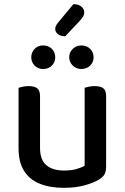

<svg xmlns="http://www.w3.org/2000/svg" viewBox="-20 -887 598 921"><path d="M69 -175V-260H172V-178Q172 -120 202.5 -94.5Q233 -69 287 -69Q323 -69 348 -76.5Q373 -84 386 -92V-260H489V-88Q489 -66 482 -52Q475 -38 454 -25Q429 -10 386 2Q343 14 286 14Q219 14 170 -6Q121 -26 95 -68Q69 -110 69 -175ZM489 -210H386V-466Q393 -468 406 -471Q419 -474 433 -474Q462 -474 475.5 -463.5Q489 -453 489 -426ZM172 -210H69V-466Q76 -468 89 -471Q102 -474 117 -474Q145 -474 158.5 -463.5Q172 -453 172 -426ZM245 -612Q245 -589 229 -572.5Q213 -556 186 -556Q162 -556 146 -572.5Q130 -589 130 -612Q130 -636 146 -652.5Q162 -669 186 -669Q213 -669 229 -652.5Q245 -636 245 -612ZM429 -612Q429 -589 412.5 -572.5Q396 -556 370 -556Q346 -556 329 -572.5Q312 -589 312 -612Q312 -636 329 -652.5Q346 -669 370 -669Q396 -669 412.5 -652.5Q429 -636 429 -612ZM258 -778 332 -867Q357 -867 370.5 -855Q384 -843 384 -829Q384 -815 377 -805Q370 -795 358 -782L293 -713Q270 -713 257.5 -723.5Q245 -734 245 -747Q245 -756 248 -762.5Q251 -769 258 -778Z"/></svg>

Font: Baloo Bhaijaan 2 Medium
Style: Regular
Weight: 500
Designer: Sanskriti Dholi, Noopur Datye and Ek Type
Foundry: Ek Type
Version: Version 1.701